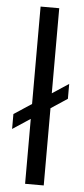

<svg xmlns="http://www.w3.org/2000/svg" viewBox="-56 -840 383 872"><g transform="rotate(5 135.0 -404.0)"><path d="M93 0V-296L12.5 -243V-311L93 -364V-808H178V-420L253 -469.5V-401.5L178 -352V0Z"/></g></svg>

Font: Encode Sans Expanded Expanded
Style: Regular
Weight: 400
Width: 7
Designer: Multiple Designers
Foundry: Impallari Type
Version: Version 3.000; ttfautohint (v1.8.3) -l 8 -r 50 -G 200 -x 14 